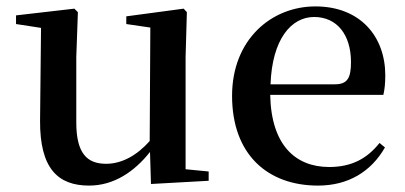

<svg xmlns="http://www.w3.org/2000/svg" viewBox="-20 -563 1263 599"><path d="M451 11 631 1V-28L559 -35V-385L563 -525L553 -536L374 -512V-488L449 -477L447 -123C408 -79 361 -52 311 -52C252 -52 218 -84 218 -181V-385L223 -525L212 -536L30 -515V-488L108 -476L105 -187C104 -37 161 16 258 16C335 16 399 -27 448 -89Z M972 16C1067 16 1138 -28 1181 -103L1164 -117C1126 -69 1078 -42 1007 -42C902 -42 826 -110 823 -267H1176C1180 -284 1182 -303 1182 -328C1182 -449 1104 -543 964 -543C826 -543 704 -439 704 -264C704 -81 815 16 972 16ZM824 -300C829 -440 888 -510 960 -510C1031 -510 1075 -455 1075 -369C1075 -320 1064 -300 1025 -300Z"/></svg>

Font: Noto Serif CJK JP SemiBold
Style: Regular
Weight: 600
Designer: Ryoko NISHIZUKA 西塚涼子 (kana & ideographs); Frank Grießhammer (Latin, Greek & Cyrillic); Wenlong ZHANG 张文龙 (bopomofo); San
Foundry: Adobe
Version: Version 2.001;hotconv 1.1.0;makeotfexe 2.6.0